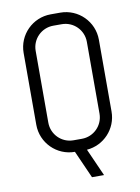

<svg xmlns="http://www.w3.org/2000/svg" viewBox="-94 -773 722 990"><g transform="rotate(-10 267.0 -278.0)"><path d="M464 -162V-538C464 -633 387 -710 292 -710H242C147 -710 70 -633 70 -538V-162C70 -67 147 10 242 10L306 154H369L305 10C394 3 464 -71 464 -162ZM401 -162C401 -100 351 -50 289 -50H245C183 -50 133 -100 133 -162V-538C133 -600 183 -650 245 -650H289C351 -650 401 -600 401 -538Z"/></g></svg>

Font: Abel
Style: Regular
Weight: 400
Designer: Matthew Desmond
Foundry: Matthew Desmond
Version: Version 1.002